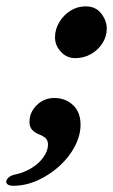

<svg xmlns="http://www.w3.org/2000/svg" viewBox="-87 -430 359 609"><path d="M-45.9 159.3Q-57 159.3 -63 154.7Q-68.9 150.1 -66.4 142.7Q-63.9 135.2 -56.1 130.2Q-48.3 125.1 -37.3 123.2Q-9.9 117.1 13.4 102.8Q36.8 88.4 51 68.4Q65.2 48.4 65.2 28.4Q65.2 13.9 55.9 6.7Q46.6 -0.5 34.8 -4.6Q23.8 -9 15.1 -18.1Q6.5 -27.3 6.5 -43.1Q6.5 -74 29.7 -96.6Q52.9 -119.2 85.2 -119.2Q120.4 -119.2 144.5 -96.8Q168.5 -74.3 168.5 -34.4Q168.5 -0.7 150.5 33.9Q132.5 68.6 101.5 96.7Q70.4 124.8 32.4 142.1Q-5.7 159.3 -45.9 159.3ZM151.4 -245.6Q125 -245.6 106.3 -265.6Q87.5 -285.6 87.5 -311.2Q87.5 -337.4 101.1 -359.8Q114.6 -382.1 136.4 -396Q158.3 -409.8 184.5 -409.8Q216.8 -409.8 234.2 -387Q251.7 -364.2 251.7 -339.3Q251.7 -314.7 238.2 -293.3Q224.8 -271.8 202 -258.7Q179.2 -245.6 151.4 -245.6Z"/></svg>

Font: EB Garamond
Style: Italic
Weight: 400
Italic angle: -17.2°
Designer: Georg Duffner and Octavio Pardo
Foundry: Georg Duffner
Version: Version 1.001